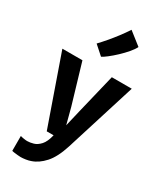

<svg xmlns="http://www.w3.org/2000/svg" viewBox="-279 -1007 1132 1347"><g transform="rotate(30 286.5 -333.0)"><path d="M63.5 239V119Q71.5 122 90 125Q108.5 128 119 128Q142 128 169.5 120Q197 112 221.8 84.8Q246.5 57.5 260 0H204.5L9.5 -557H172L267.5 -234.5L301.5 -105L332 -234.5L410 -557H571.5L392.5 14.5Q360.5 115 314.2 166.2Q268 217.5 214.5 235Q199 241 176 244.5Q153 248 135.5 248Q128 248 111.8 246.5Q95.5 245 81 243Q66.5 241 63.5 239ZM272.5 -643.5 199.5 -708.5Q224 -734 253.2 -768.2Q282.5 -802.5 311.2 -840.2Q340 -878 363.5 -914.5L466 -834Q455 -810.5 429.8 -781Q404.5 -751.5 373.8 -722.5Q343 -693.5 315.2 -672Q287.5 -650.5 272.5 -643.5Z"/></g></svg>

Font: Merriweather Sans
Style: Bold
Weight: 700
Designer: Eben Sorkin
Foundry: Eben Sorkin
Version: Version 1.008; ttfautohint (v1.7.19-72a1) -l 8 -r 50 -G 200 